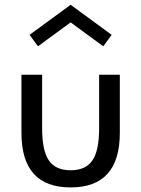

<svg xmlns="http://www.w3.org/2000/svg" viewBox="-20 -784 602 818"><path d="M280.9 14.5Q71.4 14.5 71.4 -217.7V-465.5H159.5V-236.4Q159.5 -142.3 188.2 -100.5Q216.8 -58.6 280.9 -58.6Q345 -58.6 373.6 -100.5Q402.3 -142.3 402.3 -236.4V-465.5H490.5V-217.7Q490.5 14.5 280.9 14.5ZM141.8 -586.8 105.9 -635.5 280.9 -763.6 455.9 -635.5 420 -586.8 280.9 -688.6Z"/></svg>

Font: Spartan Med
Style: Regular
Weight: 500
Designer: Matt Bailey, Mirko Velimirovic
Foundry: Matt Bailey
Version: Version 1.005